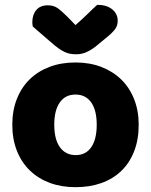

<svg xmlns="http://www.w3.org/2000/svg" viewBox="-20 -760 626 796"><path d="M555 -243Q555 -181 536 -132.5Q517 -84 482.5 -51Q448 -18 400 -1Q352 16 293 16Q234 16 186 -2Q138 -20 103.5 -53.5Q69 -87 50 -135Q31 -183 31 -243Q31 -302 50 -350Q69 -398 103.5 -431.5Q138 -465 186 -483Q234 -501 293 -501Q352 -501 400 -482.5Q448 -464 482.5 -430.5Q517 -397 536 -349Q555 -301 555 -243ZM205 -243Q205 -182 228.5 -149.5Q252 -117 294 -117Q336 -117 358.5 -150Q381 -183 381 -243Q381 -303 358 -335.5Q335 -368 293 -368Q251 -368 228 -335.5Q205 -303 205 -243ZM293 -656Q326 -685 345 -704Q364 -723 383 -740Q422 -740 445 -721.5Q468 -703 468 -674Q468 -654 457 -639Q446 -624 420 -603L375 -566Q357 -552 337.5 -543.5Q318 -535 296 -535Q282 -535 271 -537Q260 -539 248 -544.5Q236 -550 222 -560Q208 -570 190 -586L116 -650Q115 -655 114.5 -659Q114 -663 114 -668Q114 -699 130.5 -718.5Q147 -738 178 -738Q201 -738 217 -727.5Q233 -717 259 -691Z"/></svg>

Font: Baloo Tammudu
Style: Regular
Weight: 400
Designer: Omkar Shende and Ek Type
Foundry: Ek Type
Version: Version 1.443;PS 1.000;hotconv 16.6.51;makeotf.lib2.5.65220;